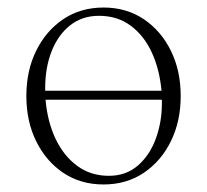

<svg xmlns="http://www.w3.org/2000/svg" viewBox="-20 -480 550 510"><path d="M255 10Q194 10 148 -21Q102 -52 76 -105Q50 -158 50 -225Q50 -292 76 -345Q102 -398 148 -429Q194 -460 255 -460Q316 -460 362 -429Q408 -398 434 -345Q460 -292 460 -225Q460 -158 434 -105Q408 -52 362 -21Q316 10 255 10ZM100 -246Q100 -246 100 -245Q100 -244 100 -239H409Q404 -295 383.5 -340Q363 -385 327.5 -411.5Q292 -438 243 -438Q198 -438 166 -412.5Q134 -387 117 -343.5Q100 -300 100 -246ZM269 -13Q315 -13 346.5 -40.5Q378 -68 394 -112Q410 -156 410 -205Q410 -210 410 -215H101Q106 -157 127.5 -111.5Q149 -66 185 -39.5Q221 -13 269 -13Z"/></svg>

Font: Spectral ExtraLight
Style: Regular
Weight: 275
Designer: Jean-Baptiste Levee
Foundry: Production Type
Version: Version 2.001